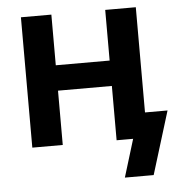

<svg xmlns="http://www.w3.org/2000/svg" viewBox="-51 -587 734 791"><g transform="rotate(-5 316.5 -191.5)"><path d="M446.8 -329.6V-224.6H156.7V-329.6ZM190.4 -539.1V0H64.5V-539.1ZM539.6 -539.1V0H413.1V-539.1ZM433.6 156.2 481.4 0H444.3V-104H632.8L552.7 156.2Z"/></g></svg>

Font: Inter 18pt SemiBold
Style: Regular
Weight: 600
Designer: Rasmus Andersson
Foundry: rsms
Version: Version 4.001;git-66647c0bb